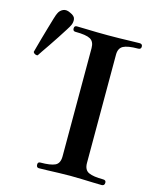

<svg xmlns="http://www.w3.org/2000/svg" viewBox="-255 -869 767 949"><g transform="rotate(15 129.0 -394.5)"><path d="M36 0Q23 0 23 -16Q23 -29 36 -29Q88 -29 111 -40Q134 -51 134 -87V-641Q134 -674 112.5 -686Q91 -698 36 -698Q23 -698 23 -712Q23 -726 36 -726Q53 -726 80.5 -725Q108 -724 139 -723.5Q170 -723 196 -723Q221 -723 252.5 -723.5Q284 -724 312.5 -725Q341 -726 357 -726Q372 -726 372 -712Q372 -698 357 -698Q304 -698 281.5 -686Q259 -674 259 -641V-87Q259 -51 283 -40Q307 -29 357 -29Q372 -29 372 -16Q372 0 357 0Q341 0 312.5 -1Q284 -2 252.5 -3Q221 -4 196 -4Q170 -4 139 -3Q108 -2 80.5 -1Q53 0 36 0ZM-113.8 -538Q-120.4 -535.4 -127.8 -539.2Q-135.2 -543 -137.3 -548.7Q-136.2 -552.8 -130.7 -573.3Q-125.2 -593.8 -117.1 -622.7Q-109 -651.6 -100.4 -680.8Q-91.9 -710 -85 -733.1Q-78.1 -756.1 -74 -763.1Q-66.9 -778.7 -51 -786.2Q-35.1 -793.6 -13.8 -782.8Q10.6 -772.6 12.9 -756.6Q15.2 -740.6 8 -725Q4.5 -717.1 -8.2 -697.1Q-20.9 -677.1 -37.7 -651.2Q-54.5 -625.3 -71.4 -600.6Q-88.3 -575.8 -100.3 -558.5Q-112.2 -541.2 -113.8 -538Z"/></g></svg>

Font: Zen Antique Soft
Style: Regular
Weight: 400
Designer: Yoshimichi Ohira
Foundry: Positype
Version: Version 1.001